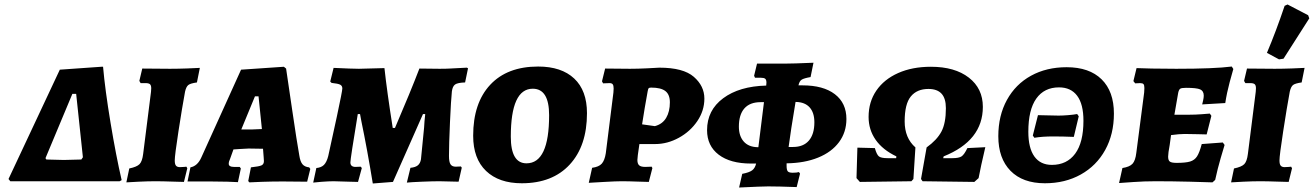

<svg xmlns="http://www.w3.org/2000/svg" viewBox="-20 -809 5864 857"><path d="M247 -498 432 -511H440Q449 -408 473.5 -260.5Q498 -113 523 -5L514 0H26L18 -10ZM320 -390H303L183 -103L187 -97L265 -95L343 -97L350 -107Z M760 -93Q760 -76 765.5 -69.5Q771 -63 783 -63Q795 -63 802.5 -64Q810 -65 812 -65L816 -58L801 3Q786 3 746.5 1.5Q707 0 672 0Q641 0 599 2Q557 4 544 5L557 -57Q591 -64 603 -76.5Q615 -89 619 -122L654 -399Q655 -405 655 -415Q655 -428 649.5 -433Q644 -438 630 -438H608Q606 -440 602 -448L615 -503L739 -502Q775 -502 815.5 -503.5Q856 -505 872 -506L859 -441Q830 -437 820.5 -429.5Q811 -422 806 -400Q793 -330 776.5 -222.5Q760 -115 760 -93Z M1360 -62 1365 -55 1351 2 1242 1Q1196 1 1151 2.5Q1106 4 1093 5L1088 -1L1100 -62Q1137 -66 1147.5 -71Q1158 -76 1158 -90Q1158 -100 1157 -106L1154 -145L1090 -146Q1078 -146 1052 -144Q1026 -142 1022 -142L1007 -100Q1001 -88 1001 -78Q1001 -64 1024 -64H1050L1055 -57L1042 4Q1030 3 995 2Q960 1 920 1H817L830 -62Q862 -68 879 -107L1056 -498L1247 -511L1257 -503Q1264 -456 1284.5 -316Q1305 -176 1316 -115Q1320 -88 1330 -76Q1340 -64 1360 -62ZM1102 -231Q1113 -231 1149 -233L1134 -379H1118L1057 -231Z M1593 -268 1587 -300H1577Q1544 -100 1544 -84Q1544 -64 1567 -64L1590 -65L1595 -59L1578 3L1539 2L1469 0Q1448 0 1415 2.5Q1382 5 1378 6L1392 -59Q1414 -61 1426 -73Q1438 -85 1445 -112Q1459 -174 1483.5 -288.5Q1508 -403 1508 -414Q1508 -426 1498.5 -431Q1489 -436 1460 -439L1454 -445L1469 -506Q1553 -502 1582 -502Q1603 -502 1696 -505Q1707 -403 1733 -238H1743Q1813 -401 1852 -503L1942 -502Q1972 -502 1987 -503Q2058 -507 2064 -507L2069 -504L2056 -441Q2023 -440 2011.5 -432Q2000 -424 1997 -401Q1993 -364 1988.5 -263.5Q1984 -163 1984 -113Q1984 -86 1991 -75.5Q1998 -65 2014 -65L2037 -66Q2041 -62 2041 -60L2027 2L1941 0Q1912 0 1863.5 2Q1815 4 1796 6L1812 -60Q1834 -62 1845 -71Q1856 -80 1859 -98L1873 -240Q1874 -264 1878 -300H1868L1823 -198Q1768 -75 1734 3L1644 10Q1619 -143 1593 -268Z M2092 -203Q2092 -349 2168 -430.5Q2244 -512 2382 -512Q2486 -512 2543 -458.5Q2600 -405 2600 -304Q2600 -158 2523 -74.5Q2446 9 2309 9Q2207 9 2149.5 -46Q2092 -101 2092 -203ZM2431 -295Q2431 -413 2358 -413Q2260 -413 2260 -199Q2260 -80 2330 -80Q2431 -80 2431 -295Z M2792 -502Q2827 -502 2867 -504Q2907 -506 2923 -507Q3030 -507 3077 -466Q3124 -425 3124 -369Q3124 -315 3092.5 -268.5Q3061 -222 3010 -194Q2959 -166 2904 -166H2834L2827 -117Q2825 -101 2825 -95Q2825 -78 2833 -71Q2841 -64 2860 -64L2889 -65Q2889 -63 2890 -62Q2891 -61 2892 -59L2876 3Q2861 3 2824 1.5Q2787 0 2754 0Q2730 0 2677.5 3Q2625 6 2608 7L2623 -60Q2653 -64 2666 -78.5Q2679 -93 2684 -125L2718 -396Q2719 -403 2719 -414Q2719 -427 2715 -432.5Q2711 -438 2701 -438L2672 -437L2667 -446L2681 -503ZM2970 -352Q2970 -387 2950 -402.5Q2930 -418 2887 -418Q2878 -418 2875.5 -415.5Q2873 -413 2871 -402Q2857 -326 2846 -254L2903 -246Q2937 -255 2953.5 -283Q2970 -311 2970 -352Z M3491 -80V-69Q3491 -50 3496.5 -44Q3502 -38 3518 -38Q3537 -38 3546 -41L3551 -34L3536 26Q3454 23 3409 23Q3382 23 3279 28L3293 -33Q3324 -39 3337 -48.5Q3350 -58 3355 -79H3332Q3240 -79 3188 -118.5Q3136 -158 3136 -228Q3136 -317 3208 -370.5Q3280 -424 3400 -427Q3401 -432 3401 -440Q3401 -453 3395.5 -457.5Q3390 -462 3376 -462H3350L3346 -471L3359 -525H3481Q3520 -525 3611 -529L3598 -465Q3569 -460 3558.5 -453.5Q3548 -447 3544 -428H3562Q3655 -428 3706.5 -388.5Q3758 -349 3758 -278Q3758 -219 3725 -174.5Q3692 -130 3631.5 -105.5Q3571 -81 3491 -80ZM3533 -354H3531Q3509 -223 3500 -153H3520Q3566 -153 3590.5 -181.5Q3615 -210 3615 -263Q3615 -306 3594 -329.5Q3573 -353 3533 -354ZM3361 -152H3365L3390 -353H3375Q3327 -353 3302.5 -325Q3278 -297 3278 -244Q3278 -202 3299.5 -177.5Q3321 -153 3361 -152Z M3857 -287Q3857 -354 3891.5 -404.5Q3926 -455 3989 -483Q4052 -511 4135 -511Q4242 -511 4304.5 -462.5Q4367 -414 4367 -332Q4367 -181 4192 -111L4190 -103H4231Q4260 -103 4272 -111Q4284 -119 4298 -148L4378 -152Q4357 -63 4348 -14L4329 3L4098 0L4091 -10L4116 -151Q4162 -184 4182 -221.5Q4202 -259 4202 -326Q4202 -370 4182.5 -391Q4163 -412 4124 -412Q4073 -412 4045.5 -378.5Q4018 -345 4018 -267Q4018 -193 4066 -151L4057 -10L4048 0L3818 3L3803 -14Q3805 -62 3807 -150L3885 -148Q3893 -119 3903 -111Q3913 -103 3942 -103H3980L3981 -111Q3920 -140 3888.5 -185Q3857 -230 3857 -287Z M4436 -201Q4436 -293 4474.5 -363Q4513 -433 4582 -471Q4651 -509 4741 -509Q4842 -509 4897 -455Q4952 -401 4952 -302Q4952 -210 4913 -139.5Q4874 -69 4804 -30Q4734 9 4644 9Q4545 9 4490.5 -46.5Q4436 -102 4436 -201ZM4816 -270Q4816 -344 4788 -381.5Q4760 -419 4707 -419Q4641 -419 4605.5 -369Q4570 -319 4570 -221Q4570 -148 4597 -110.5Q4624 -73 4675 -73Q4742 -73 4779 -123Q4816 -173 4816 -270ZM4590 -204 4613 -295Q4641 -295 4658 -294L4705 -293Q4723 -293 4747.5 -295Q4772 -297 4788 -300L4795 -290L4773 -198Q4723 -200 4681 -200Q4632 -200 4597 -194Z M5232 -82Q5272 -82 5292 -88Q5312 -94 5323 -111Q5334 -128 5344 -166L5438 -173L5446 -162Q5442 -149 5428.5 -103Q5415 -57 5404 -6L5392 5Q5369 4 5290 2Q5211 0 5138 0Q5088 0 5038.5 3.5Q4989 7 4975 8L4990 -59Q5022 -64 5035 -78Q5048 -92 5052 -127L5087 -396Q5088 -404 5088 -416Q5088 -429 5084 -433.5Q5080 -438 5069 -438L5047 -437L5039 -447L5053 -505Q5071 -504 5122 -503Q5173 -502 5230 -502Q5400 -502 5478 -512L5485 -501Q5481 -488 5468.5 -441.5Q5456 -395 5449 -349L5346 -343Q5347 -347 5350 -360Q5353 -373 5353 -382Q5353 -403 5337 -410Q5321 -417 5274 -417Q5254 -417 5248 -413Q5242 -409 5239 -395L5222 -297H5290Q5315 -297 5342 -299Q5369 -301 5380 -302L5387 -292L5366 -209Q5356 -209 5327.5 -210Q5299 -211 5268 -211Q5244 -211 5207 -206L5201 -162Q5194 -125 5194 -110Q5194 -93 5202 -87.5Q5210 -82 5232 -82Z M5691 -93Q5691 -76 5696.5 -69.5Q5702 -63 5714 -63Q5726 -63 5733.5 -64Q5741 -65 5743 -65L5747 -58L5732 3Q5717 3 5677.5 1.5Q5638 0 5603 0Q5572 0 5530 2Q5488 4 5475 5L5488 -57Q5522 -64 5534 -76.5Q5546 -89 5550 -122L5585 -399Q5586 -405 5586 -415Q5586 -428 5580.5 -433Q5575 -438 5561 -438H5539Q5537 -440 5533 -448L5546 -503L5670 -502Q5706 -502 5746.5 -503.5Q5787 -505 5803 -506L5790 -441Q5761 -437 5751.5 -429.5Q5742 -422 5737 -400Q5724 -330 5707.5 -222.5Q5691 -115 5691 -93ZM5709 -547 5689 -544 5635 -573Q5676 -670 5714 -783L5727 -789L5819 -741L5824 -727Z"/></svg>

Font: Alegreya SC ExtraBold
Style: Italic
Weight: 800
Italic angle: -7°
Designer: Juan Pablo del Peral
Foundry: Huerta Tipografica
Version: Version 2.007; ttfautohint (v1.6)